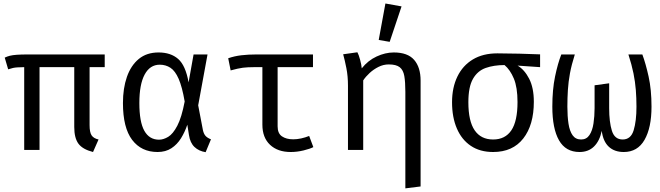

<svg xmlns="http://www.w3.org/2000/svg" viewBox="-20 -848 3732 1086"><path d="M572.3 -540V-468.2H486.7V-140Q486.7 -99.5 498.2 -82.3Q509.7 -65.1 537.4 -59L506.2 11.8Q447.7 -3.1 423.8 -35.1Q400 -67.2 400 -129.7V-468.2H203.6V0H116.9V-468.2Q92.8 -467.7 79 -466.9Q65.1 -466.2 53.6 -463.6Q42.1 -461 26.2 -455.9L6.7 -522.1Q20.5 -528.7 35.6 -532.6Q50.8 -536.4 74.9 -538.2Q99 -540 140 -540Z M876.9 -551.3Q945.6 -551.3 987.7 -514.6Q1029.7 -477.9 1046.7 -382.1L1074.9 -540H1153.8L1101 -252.3L1127.7 -112.3Q1132.3 -90.8 1142.8 -79.2Q1153.3 -67.7 1173.3 -60L1143.1 12.8Q1104.6 6.7 1080 -16.7Q1055.4 -40 1048.7 -84.6L1039.5 -142.6Q1025.6 -101 1003.8 -65.9Q982.1 -30.8 949.5 -9.5Q916.9 11.8 871.3 11.8Q779.5 11.8 727.4 -56.9Q675.4 -125.6 675.4 -265.1Q675.4 -348.7 697.9 -413.3Q720.5 -477.9 765.1 -514.6Q809.7 -551.3 876.9 -551.3ZM883.6 -482.1Q828.2 -482.1 798.2 -426.4Q768.2 -370.8 768.2 -265.1Q768.2 -158.5 796.4 -108.2Q824.6 -57.9 879.5 -57.9Q904.6 -57.9 931.5 -74.1Q958.5 -90.3 982.8 -136.7Q1007.2 -183.1 1024.6 -273.8Q1010.3 -356.9 990.5 -402.1Q970.8 -447.2 944.1 -464.6Q917.4 -482.1 883.6 -482.1Z M1750.3 -540V-468.2H1550.3V-133.3Q1550.3 -93.3 1574.9 -76.7Q1599.5 -60 1638.5 -60Q1660 -60 1683.6 -65.1Q1707.2 -70.3 1728.7 -79L1752.3 -15.9Q1733.8 -6.2 1697.2 2.8Q1660.5 11.8 1624.1 11.8Q1550.8 11.8 1507.4 -29Q1464.1 -69.7 1464.1 -143.1V-468.2H1417.9Q1380.5 -468.2 1353.8 -464.9Q1327.2 -461.5 1284.6 -449.7L1270.8 -518.5Q1306.2 -530.8 1345.1 -535.4Q1384.1 -540 1430.3 -540Z M2207.2 -551.3Q2286.2 -551.3 2322.6 -509.2Q2359 -467.2 2359 -392.3V206.7L2272.8 217.4V-328.7Q2272.8 -384.1 2266.9 -417.9Q2261 -451.8 2241 -467.7Q2221 -483.6 2179 -483.6Q2148.7 -483.6 2121 -469.7Q2093.3 -455.9 2071 -435.4Q2048.7 -414.9 2034.4 -393.3V0H1948.2V-363.1Q1948.2 -417.4 1939.2 -462.6Q1930.3 -507.7 1921 -541L2001.5 -552.3Q2009.2 -538.5 2016.9 -509.7Q2024.6 -481 2026.2 -461.5Q2061 -505.6 2110.3 -528.5Q2159.5 -551.3 2207.2 -551.3ZM2160 -828.2 2251.3 -811.8 2184.1 -611.3 2122.1 -622.1Z M2793.3 -546.2Q2851.8 -546.2 2918.2 -544.4Q2984.6 -542.6 3034.9 -540.5V-468.2L2907.7 -476.9Q2946.7 -453.8 2973.1 -402.6Q2999.5 -351.3 2999.5 -272.3Q2999.5 -141 2939.7 -64.6Q2880 11.8 2769.2 11.8Q2694.9 11.8 2643.1 -23.1Q2591.3 -57.9 2564.1 -121.3Q2536.9 -184.6 2536.9 -269.7Q2536.9 -352.8 2567.2 -415.1Q2597.4 -477.4 2654.6 -511.8Q2711.8 -546.2 2793.3 -546.2ZM2629.2 -269.7Q2629.2 -162.6 2664.9 -110.8Q2700.5 -59 2769.2 -59Q2837.4 -59 2872.3 -110.8Q2907.2 -162.6 2907.2 -270.8Q2907.2 -353.8 2886.4 -403.6Q2865.6 -453.3 2833.8 -480Q2773.8 -480 2727.7 -463.8Q2681.5 -447.7 2655.4 -402.3Q2629.2 -356.9 2629.2 -269.7Z M3613.3 -540Q3632.3 -488.7 3648.7 -414.9Q3665.1 -341 3665.1 -244.6Q3665.1 -125.6 3625.6 -56.9Q3586.2 11.8 3508.2 11.8Q3455.4 11.8 3423.3 -18.2Q3391.3 -48.2 3383.6 -107.7Q3371.8 -50.8 3340 -19.5Q3308.2 11.8 3257.9 11.8Q3179.5 11.8 3141.8 -54.6Q3104.1 -121 3104.1 -244.6Q3104.1 -341 3119.5 -415.1Q3134.9 -489.2 3154.9 -540H3231.3Q3212.8 -481.5 3203.8 -433.1Q3194.9 -384.6 3192.1 -339Q3189.2 -293.3 3189.2 -244.6Q3189.2 -190.3 3195.6 -148.2Q3202.1 -106.2 3219 -82.6Q3235.9 -59 3267.2 -59Q3297.4 -59 3314.1 -84.1Q3330.8 -109.2 3336.9 -149.7Q3343.1 -190.3 3343.1 -236.4V-365.6L3425.6 -376.9V-235.9Q3425.6 -157.9 3441 -108.5Q3456.4 -59 3502.1 -59Q3548.2 -59 3564.1 -111Q3580 -163.1 3580 -244.6Q3580 -293.3 3576.4 -339Q3572.8 -384.6 3563.1 -433.1Q3553.3 -481.5 3534.4 -540Z"/></svg>

Font: FiraCode Nerd Font
Style: Regular
Weight: 400
Designer: Carrois Corporate, Edenspiekermann AG, Nikita Prokopov
Foundry: Carrois Corporate, Edenspiekermann AG, Nikita Prokopov
Version: Version 6.002;Nerd Fonts 2.1.0